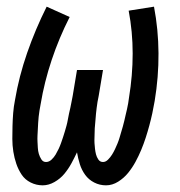

<svg xmlns="http://www.w3.org/2000/svg" viewBox="-20 -548 540 576"><path d="M108 8Q89 8 72 -0.5Q55 -9 45 -24Q35 -39 29 -56.5Q23 -74 20 -93Q17 -112 17 -131Q17 -150 17.5 -169.5Q18 -189 19.5 -208.5Q21 -228 25 -248Q37 -319 61.5 -389.5Q86 -460 120 -528L189 -497Q157 -434 135 -368Q113 -302 102 -236Q100 -226 98.5 -216.5Q97 -207 96 -198Q95 -189 94.5 -179.5Q94 -170 93.5 -160.5Q93 -151 92.5 -141.5Q92 -132 92.5 -123Q93 -114 93.5 -104.5Q94 -95 96.5 -86.5Q99 -78 104 -70Q109 -62 118 -62Q127 -62 134.5 -69Q142 -76 147 -84.5Q152 -93 156 -101.5Q160 -110 163 -118.5Q166 -127 169 -136Q172 -145 174.5 -153.5Q177 -162 179.5 -171Q182 -180 183.5 -189Q185 -198 187 -207Q189 -216 191 -224.5Q193 -233 194.5 -242Q196 -251 198 -260L211 -338H289L276 -260Q274 -251 272.5 -242Q271 -233 270 -224.5Q269 -216 268 -207Q267 -198 266.5 -189Q266 -180 265 -171.5Q264 -163 264 -154Q264 -145 263.5 -136Q263 -127 263.5 -118.5Q264 -110 265 -101.5Q266 -93 268 -85Q270 -77 275 -69.5Q280 -62 289 -62Q297 -62 304 -69Q311 -76 316 -84Q321 -92 325 -100.5Q329 -109 332.5 -117.5Q336 -126 338.5 -134.5Q341 -143 343.5 -151.5Q346 -160 348.5 -168.5Q351 -177 353 -186Q355 -195 357 -203.5Q359 -212 361 -220.5Q363 -229 364.5 -238Q366 -247 367 -255Q378 -322 378 -387.5Q378 -453 366 -516L442 -528Q455 -460 455.5 -388.5Q456 -317 444 -245Q441 -227 437 -208.5Q433 -190 428 -171.5Q423 -153 417 -134.5Q411 -116 403.5 -98Q396 -80 386.5 -62.5Q377 -45 364.5 -29.5Q352 -14 334.5 -3Q317 8 298 8Q279 8 262.5 -0.5Q246 -9 235.5 -23.5Q225 -38 219.5 -55.5Q214 -73 211 -91Q203 -74 194 -57.5Q185 -41 173 -26.5Q161 -12 143.5 -2Q126 8 108 8Z"/></svg>

Font: Iosevka Term Oblique
Style: Regular
Weight: 400
Italic angle: -9°
Monospace: yes
Designer: Belleve Invis
Foundry: Belleve Invis
Version: Version 31.4.0